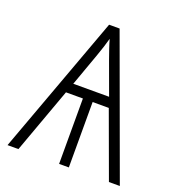

<svg xmlns="http://www.w3.org/2000/svg" viewBox="-130 -821 859 927"><g transform="rotate(20 300.0 -357.0)"><path d="M11 0 273 -714H327L588 0H532L409 -336H326V0H276V-336H189L67 0ZM208 -387H392L331 -554Q321 -582 313 -605.5Q305 -629 299 -651Q293 -629 286 -607Q279 -585 268 -554Z"/></g></svg>

Font: Noto Sans Mono Light
Style: Regular
Weight: 300
Designer: Monotype Design Team
Foundry: Monotype Imaging Inc.
Version: Version 2.014; ttfautohint (v1.8.4.7-5d5b)